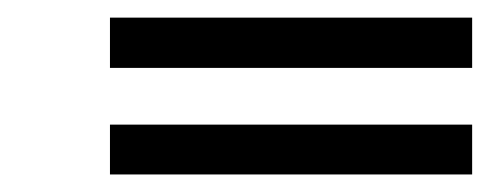

<svg xmlns="http://www.w3.org/2000/svg" viewBox="-20 -341 567 220"><path d="M521 -320.8V-263.2H106V-320.8ZM521 -198.2V-141.1H106V-198.2Z"/></svg>

Font: Linear Smooth
Style: Bold
Weight: 700
Designer: Philipp H. Poll, Flanker
Foundry: Philipp H. Poll, reworked by Flanker
Version: Version 1.061 | FøM Fix